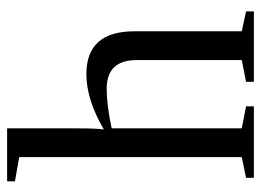

<svg xmlns="http://www.w3.org/2000/svg" viewBox="-117 -617 734 540"><g transform="rotate(-90 250.0 -347.0)"><path d="M311 -471H312Q432 -471 432 -336V-34L488 -22V0H290V-22L351 -34V-330Q351 -414 270 -414Q226 -414 159 -400V-34L221 -22V0H20V-22L78 -34V-660L10 -672V-694H159V-495Q159 -444 156 -422Q240 -471 311 -471Z"/></g></svg>

Font: Libra Serif Modern
Style: Regular
Weight: 400
Designer: Stefan Peev, Context Ltd
Foundry: Stefan Peev, Context Ltd
Version: Version 1.000